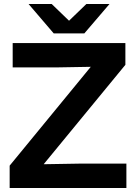

<svg xmlns="http://www.w3.org/2000/svg" viewBox="-20 -934 676 954"><path d="M28 0H608V-121H374L197 -118L603 -612V-720H43V-599H257L431 -602L28 -111ZM247 -768H399L524 -914H409L323 -831L237 -914H122Z"/></svg>

Font: Aspekta 600
Style: Regular
Weight: 600
Designer: Ivo Dolenc
Version: Version 2.100